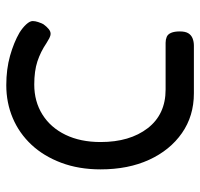

<svg xmlns="http://www.w3.org/2000/svg" viewBox="-33 -589 637 611"><g transform="rotate(90 285.5 -283.5)"><path d="M251 15Q200 15 157.5 3Q115 -9 84 -27Q68 -37 57.5 -48.5Q47 -60 47 -69Q47 -77 50 -86Q53 -95 57 -103Q65 -114 72.5 -120Q80 -126 87 -126Q94 -126 101.5 -122Q109 -118 117 -113Q145 -94 175.5 -84Q206 -74 249 -74Q303 -74 344.5 -100Q386 -126 409 -173.5Q432 -221 432 -285Q432 -378 388 -435Q344 -492 265 -492H116Q106 -492 97.5 -495.5Q89 -499 84.5 -509.5Q80 -520 80 -537Q80 -555 86 -564.5Q92 -574 102.5 -578Q113 -582 125 -582H277Q349 -582 403.5 -544Q458 -506 488.5 -439.5Q519 -373 519 -285Q519 -216 498 -160Q477 -104 440.5 -65Q404 -26 355.5 -5.5Q307 15 251 15Z"/></g></svg>

Font: Fredoka Light
Style: Regular
Weight: 400
Version: Version 2.001